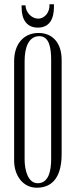

<svg xmlns="http://www.w3.org/2000/svg" viewBox="-20 -867 354 897"><path d="M268 -587C268 -665 227 -713 160 -713C92 -713 46 -663 46 -581V-117C46 -48 86 10 152 10C236 10 268 -56 268 -147ZM219 -124C219 -68 207 -11 156 -11C111 -11 95 -72 95 -121V-582C95 -646 114 -698 164 -698C209 -698 219 -646 219 -587C219 -433 219 -279 219 -124ZM211 -847C214 -813 191 -780 158 -780C127 -780 100 -810 99 -842H81C81 -839 81 -835 81 -832C81 -778 103 -738 157 -738C212 -738 232 -780 232 -834C232 -838 232 -843 232 -847Z"/></svg>

Font: Bigelow Rules
Style: Regular
Weight: 400
Designer: Astigmatic (AOETI)
Foundry: Astigmatic (AOETI)
Version: Version 1.000